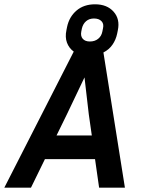

<svg xmlns="http://www.w3.org/2000/svg" viewBox="-45 -873 666 893"><path d="M164 -133 99 0H-25L298 -633Q276 -649 266.5 -674.5Q257 -700 264 -733L267 -748Q277 -795 311 -824Q345 -853 397 -853Q453 -853 483.5 -818.5Q514 -784 503 -732L500 -717Q494 -688 478 -665Q462 -642 436 -629L536 0H416L397 -133ZM434 -741Q439 -762 427 -774.5Q415 -787 392 -787Q370 -787 355.5 -774.5Q341 -762 336 -741L333 -726Q329 -705 340 -692.5Q351 -680 373 -680Q396 -680 411.5 -692.5Q427 -705 431 -726ZM266 -341 218 -243H382L368 -341L348 -513Z"/></svg>

Font: Inria Sans
Style: Bold Italic
Weight: 700
Italic angle: -10°
Designer: Black Foundry Team
Foundry: Black Foundry
Version: Version 1.2; ttfautohint (v1.8.3)